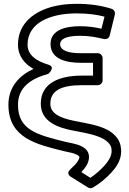

<svg xmlns="http://www.w3.org/2000/svg" viewBox="-20 -766 673 1003"><path d="M379 -696C438 -696 484 -690 526 -679L510 -616C474 -624 442 -629 397 -629C329 -629 244 -613 244 -536C244 -453 334 -438 402 -438H466V-371H407C293 -371 193 -334 193 -224C193 -129 286 -99 356 -85L413 -74C483 -60 534 -43 555 -9C561 0 563 9 563 25C563 50 545 78 525 100C505 122 478 146 452 163L405 133C423 114 445 86 445 55C445 3 389 -10 360 -17L322 -25C174 -62 74 -86 74 -219C74 -306 136 -354 232 -380C232 -380 274 -416 233 -428C167 -448 124 -479 124 -533C124 -648 245 -696 379 -696ZM155 -406C81 -372 24 -312 24 -219C24 -44 172 -12 311 23L348 31C385 39 395 51 395 55C395 58 393 66 385 78C378 89 365 103 348 118C322 141 349 157 351 158L439 213C446 218 457 219 465 214C501 193 536 164 563 134C585 110 612 74 613 27C613 5 609 -18 598 -36C562 -94 491 -110 422 -124L366 -135C293 -150 243 -173 243 -224C243 -291 297 -321 407 -321H491C502 -321 516 -331 516 -346V-463C516 -474 506 -488 491 -488H402C328 -488 294 -506 294 -536C294 -560 323 -579 397 -579C447 -579 480 -572 524 -562C535 -560 550 -566 553 -580L580 -690C583 -701 576 -716 563 -720C509 -737 452 -746 379 -746C334 -746 293 -741 257 -732C161 -707 74 -646 74 -533C74 -472 109 -432 155 -406Z"/></svg>

Font: Asimov
Style: XWidOu
Weight: 500
Designer: Google
Version: Version 2.000980; 2014